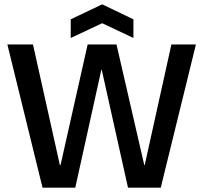

<svg xmlns="http://www.w3.org/2000/svg" viewBox="-20 -865 937 885"><path d="M176 0 14 -660H132L256 -104H259L384 -660H517L645 -104H647L770 -660H883L721 0H570L449 -543H447L327 0ZM306 -690V-776L451 -845L595 -776V-690L451 -758Z"/></svg>

Font: Bricolage Grotesque 48pt Medium
Style: Regular
Weight: 500
Designer: Mathieu Triay
Foundry: Atelier Triay
Version: Version 1.000; ttfautohint (v1.8.4.7-5d5b);gftools[0.9.32]